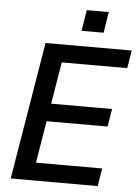

<svg xmlns="http://www.w3.org/2000/svg" viewBox="-61 -966 732 1012"><g transform="rotate(5 305.5 -459.5)"><path d="M356.5 -918.7 338.8 -807.9H455.3L473 -918.7ZM34.4 0H494.7L510.3 -94.5H159.8L196.7 -317.1H519.2L534.8 -411.2H212.4L249.3 -632.8H595.5L611.2 -727.3H155.2Z"/></g></svg>

Font: TID UI Medium
Style: Italic
Weight: 500
Italic angle: -9.39999°
Designer: The TID Project Authors
Foundry: Bakken & Bæck
Version: Version 1.001;hotconv 1.0.109;makeotfexe 2.5.65596